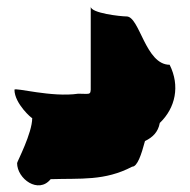

<svg xmlns="http://www.w3.org/2000/svg" viewBox="-20 -695 577 584"><path d="M24 -422C24 -380 78 -333 78 -336C78 -290 32 -203 32 -199C32 -151 97 -104 134 -150C225 -153 298 -144 382 -188C398 -188 410 -225 421 -266C444 -277 461 -293 466 -321C514 -367 528 -434 496 -498C422 -498 405 -645 365 -645C347 -645 256 -655 256 -675V-446C256 -402 260 -410 218 -410C137 -398 24 -430 24 -422Z"/></svg>

Font: Alpina
Style: Regular
Weight: 400
Version: Version 0.9